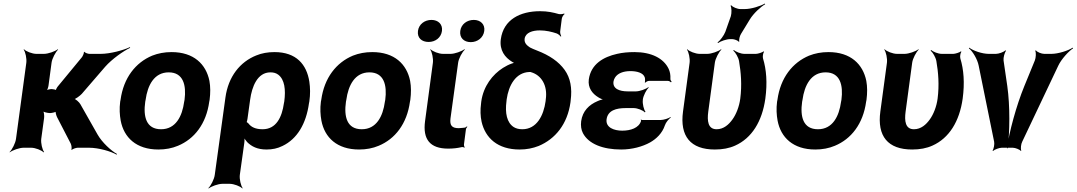

<svg xmlns="http://www.w3.org/2000/svg" viewBox="-20 -831 6056 1080"><path d="M301 -172 378 -23C382 -15 385 5 381 10L384 12C388 7 408 0 417 0H481C534 0 604 20 636 39L638 35C605 17 554 -30 529 -74L432 -245C426 -256 404 -276 394 -276L393 -272C403 -272 430 -292 440 -303L572 -456C610 -499 674 -544 712 -562L711 -566C673 -548 599 -528 546 -528H483C475 -528 457 -534 455 -540L452 -538C453 -532 445 -513 439 -507L307 -347C302 -342 292 -325 294 -320L297 -322C296 -327 277 -330 271 -330C261 -330 243 -326 237 -321L240 -318C246 -323 252 -341 253 -351L270 -478C273 -502 293 -539 307 -552L305 -554C290 -542 251 -528 227 -528H185C161 -528 126 -542 115 -554L113 -552C123 -539 131 -502 128 -478L70 -50C67 -26 48 11 34 24L35 26C50 14 89 0 113 0H155C179 0 214 14 225 26L228 24C218 11 209 -26 212 -50L228 -167C230 -180 227 -204 221 -211L217 -208C223 -201 247 -195 261 -195H262C271 -195 294 -200 298 -205L294 -207C290 -202 297 -180 301 -172Z M658 -269 656 -259C651 -220 653 -185 659 -152C677 -58 746 10 871 10C911 10 948 3 981 -11C1073 -49 1140 -134 1157 -259L1159 -269C1164 -308 1164 -343 1158 -376C1139 -470 1070 -538 945 -538C905 -538 869 -531 836 -518C743 -479 675 -394 658 -269ZM1018 -269 1016 -259C1005 -176 968 -104 886 -104C802 -104 785 -175 797 -259L799 -269C810 -351 847 -424 929 -424C1011 -424 1029 -352 1018 -269Z M1479 10C1512 10 1541 4 1569 -10C1651 -49 1702 -134 1718 -250L1720 -260C1726 -301 1725 -338 1720 -372C1705 -468 1647 -538 1524 -538C1487 -538 1452 -532 1421 -519C1331 -483 1264 -401 1248 -282L1188 153C1185 177 1166 214 1152 227L1154 229C1169 217 1207 203 1231 203H1272C1296 203 1332 217 1343 229L1345 227C1335 214 1326 177 1329 153L1354 -26C1356 -39 1356 -57 1353 -66L1349 -64C1352 -55 1362 -41 1370 -32C1395 -7 1428 10 1479 10ZM1457 -104C1418 -104 1393 -116 1378 -136C1375 -139 1367 -146 1365 -145L1366 -141C1368 -143 1372 -159 1372 -162L1387 -270C1397 -344 1428 -424 1501 -424C1519 -424 1533 -420 1545 -411C1581 -384 1588 -327 1579 -260L1577 -250C1566 -172 1534 -104 1457 -104Z M1787 -269 1785 -259C1780 -220 1782 -185 1788 -152C1806 -58 1875 10 2000 10C2040 10 2077 3 2110 -11C2202 -49 2269 -134 2286 -259L2288 -269C2293 -308 2293 -343 2287 -376C2268 -470 2199 -538 2074 -538C2034 -538 1998 -531 1965 -518C1872 -479 1804 -394 1787 -269ZM2147 -269 2145 -259C2134 -176 2097 -104 2015 -104C1931 -104 1914 -175 1926 -259L1928 -269C1939 -351 1976 -424 2058 -424C2140 -424 2158 -352 2147 -269Z M2501 5C2530 5 2553 2 2575 -3C2580 -5 2589 -3 2592 0L2594 -3C2591 -6 2589 -15 2590 -20L2601 -105C2602 -110 2607 -115 2609 -118L2606 -120C2604 -118 2598 -113 2593 -113L2585 -112L2561 -110C2522 -110 2509 -125 2514 -165L2557 -478C2560 -502 2580 -539 2595 -552L2592 -554C2577 -542 2538 -528 2514 -528H2472C2448 -528 2413 -542 2402 -554L2400 -552C2410 -539 2418 -502 2415 -478L2371 -150C2357 -47 2399 5 2501 5ZM2391 -595C2429 -595 2461 -619 2466 -657C2471 -694 2445 -719 2407 -719C2369 -719 2336 -695 2331 -657C2326 -618 2352 -595 2391 -595ZM2628 -594C2666 -594 2699 -619 2704 -657C2709 -694 2683 -719 2645 -719C2607 -719 2574 -695 2569 -657C2564 -619 2589 -594 2628 -594Z M3016 -660C3052 -660 3084 -652 3111 -643C3120 -640 3131 -630 3134 -625L3137 -627C3134 -633 3130 -645 3131 -654L3140 -725C3141 -734 3149 -748 3156 -752L3153 -755C3148 -752 3131 -750 3123 -752C3091 -761 3061 -768 3018 -768C2906 -768 2812 -721 2797 -610C2789 -548 2820 -508 2861 -483C2866 -480 2874 -475 2879 -475L2881 -479C2876 -479 2866 -476 2860 -474C2842 -468 2825 -459 2809 -449C2751 -412 2699 -347 2687 -259L2686 -249C2681 -212 2682 -178 2689 -146C2710 -55 2779 10 2903 10C2942 10 2977 3 3010 -10C3103 -49 3172 -132 3189 -256L3190 -266C3199 -335 3189 -392 3156 -438C3123 -484 3071 -520 3000 -547C2984 -553 2971 -559 2961 -564C2945 -575 2928 -588 2931 -613C2936 -648 2976 -660 3016 -660ZM2957 -426H2964C2965 -426 2967 -425 2967 -425C3026 -408 3061 -350 3050 -272L3049 -262C3038 -181 2999 -104 2918 -104C2899 -104 2883 -108 2870 -116C2831 -141 2820 -195 2829 -262L2830 -272C2841 -351 2881 -423 2957 -426Z M3480 -96C3433 -96 3386 -114 3392 -160C3399 -210 3446 -223 3499 -223H3545C3566 -223 3598 -210 3607 -199L3611 -202C3602 -213 3593 -247 3596 -269V-272C3599 -293 3616 -327 3629 -338L3627 -341C3614 -330 3578 -317 3557 -317H3511C3464 -317 3425 -332 3431 -373C3432 -380 3435 -387 3439 -394C3454 -419 3487 -431 3526 -431C3561 -431 3599 -422 3607 -395C3609 -389 3609 -372 3607 -367L3610 -366C3613 -370 3623 -376 3630 -376H3737C3744 -376 3751 -371 3754 -368L3758 -371C3755 -375 3750 -382 3751 -388C3752 -409 3749 -427 3741 -444C3713 -503 3644 -538 3549 -538C3514 -538 3481 -535 3451 -528C3375 -511 3304 -471 3292 -384C3286 -337 3312 -304 3345 -284C3355 -277 3373 -270 3383 -269V-273C3373 -274 3354 -268 3341 -262C3294 -242 3257 -207 3249 -149C3246 -124 3249 -101 3259 -82C3291 -21 3372 10 3474 10C3535 10 3594 -6 3637 -30C3672 -50 3705 -81 3720 -126C3725 -142 3742 -162 3753 -170L3752 -173C3741 -165 3713 -156 3696 -156H3590C3588 -156 3588 -158 3587 -159L3584 -157C3585 -156 3586 -153 3586 -151C3574 -111 3527 -96 3480 -96Z M4001 10C4044 10 4082 3 4115 -12C4209 -54 4267 -148 4285 -276C4297 -365 4291 -440 4272 -502C4269 -512 4272 -533 4278 -540L4275 -542C4268 -536 4243 -528 4232 -528H4168C4146 -528 4119 -540 4107 -550L4105 -546C4117 -536 4133 -509 4137 -488C4148 -424 4154 -354 4144 -276C4138 -231 4121 -188 4100 -159C4080 -131 4051 -104 4011 -104C3962 -104 3957 -151 3964 -203L4001 -478C4004 -502 4024 -539 4038 -552L4036 -554C4021 -542 3982 -528 3958 -528H3916C3892 -528 3857 -542 3846 -554L3844 -552C3854 -539 3862 -502 3859 -478L3822 -204C3803 -65 3864 10 4001 10ZM4091 -740 4060 -652C4052 -631 4030 -602 4016 -592L4019 -589C4033 -599 4066 -611 4088 -611H4098C4110 -611 4132 -603 4135 -596L4139 -598C4135 -605 4141 -629 4148 -640L4198 -722C4218 -755 4259 -793 4284 -807L4282 -811C4257 -796 4205 -780 4169 -780H4145C4128 -780 4101 -791 4094 -801L4089 -799C4096 -789 4096 -757 4091 -740Z M4353 -269 4351 -259C4346 -220 4348 -185 4354 -152C4372 -58 4441 10 4566 10C4606 10 4643 3 4676 -11C4768 -49 4835 -134 4852 -259L4854 -269C4859 -308 4859 -343 4853 -376C4834 -470 4765 -538 4640 -538C4600 -538 4564 -531 4531 -518C4438 -479 4370 -394 4353 -269ZM4713 -269 4711 -259C4700 -176 4663 -104 4581 -104C4497 -104 4480 -175 4492 -259L4494 -269C4505 -351 4542 -424 4624 -424C4706 -424 4724 -352 4713 -269Z M5111 10C5154 10 5192 3 5225 -12C5319 -54 5377 -148 5395 -276C5407 -365 5401 -440 5382 -502C5379 -512 5382 -533 5388 -540L5385 -542C5378 -536 5353 -528 5342 -528H5278C5256 -528 5229 -540 5217 -550L5215 -546C5227 -536 5243 -509 5247 -488C5258 -424 5264 -354 5254 -276C5248 -231 5231 -188 5210 -159C5190 -131 5161 -104 5121 -104C5072 -104 5067 -151 5074 -203L5111 -478C5114 -502 5134 -539 5148 -552L5146 -554C5131 -542 5092 -528 5068 -528H5026C5002 -528 4967 -542 4956 -554L4954 -552C4964 -539 4972 -502 4969 -478L4932 -204C4913 -65 4974 10 5111 10Z M5646 -347 5625 -491C5623 -506 5631 -536 5639 -545L5635 -548C5627 -538 5597 -528 5582 -528H5542C5504 -528 5453 -546 5432 -563L5430 -559C5451 -543 5478 -498 5485 -462L5572 -34C5575 -21 5570 7 5563 16L5566 18C5574 10 5601 0 5615 0H5677C5691 0 5716 10 5722 18L5725 16C5720 7 5723 -21 5730 -34L5933 -462C5950 -498 5991 -543 6016 -559L6014 -563C5989 -546 5932 -528 5894 -528H5854C5839 -528 5813 -538 5807 -548L5803 -545C5809 -536 5807 -506 5801 -491L5742 -347C5696 -235 5656 -85 5644 3H5648C5660 -85 5662 -235 5646 -347Z"/></svg>

Font: Asimov
Style: EdgeIt
Weight: 500
Designer: Google
Version: Version 2.000980: 2014